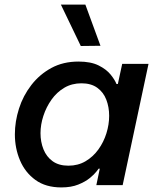

<svg xmlns="http://www.w3.org/2000/svg" viewBox="-20 -809 669 839"><path d="M333 -608 246 -789H353L419 -609ZM323 -540Q377 -540 411 -523Q445 -506 463.5 -483Q482 -460 489 -442H495L514 -530H629L516 0H401L416 -72H411Q411 -72 401.5 -59.5Q392 -47 372.5 -31Q353 -15 322 -2.5Q291 10 248 10Q180 10 135 -22.5Q90 -55 67.5 -108Q45 -161 45 -222Q45 -278 63 -334.5Q81 -391 117 -437.5Q153 -484 204.5 -512Q256 -540 323 -540ZM336 -445Q294 -445 261 -425.5Q228 -406 205 -373.5Q182 -341 169.5 -302.5Q157 -264 157 -227Q157 -189 170 -156.5Q183 -124 210 -104.5Q237 -85 279 -85Q321 -85 354 -104.5Q387 -124 410 -156Q433 -188 445 -226.5Q457 -265 457 -303Q457 -341 444.5 -373.5Q432 -406 405 -425.5Q378 -445 336 -445Z"/></svg>

Font: Be Vietnam Pro Medium
Style: Italic
Weight: 500
Italic angle: -12°
Designer: Lam Bao, Tony Le, Vietanh Nguyen
Foundry: Yellow Type Foundry
Version: Version 1.002; ttfautohint (v1.8.3)